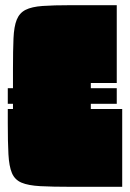

<svg xmlns="http://www.w3.org/2000/svg" viewBox="-20 -720 501 740"><path d="M30 -455Q30 -526 32 -572Q34 -618 44.5 -644Q55 -670 78.5 -682Q102 -694 144 -697Q186 -700 253 -700H430V-400H330V-380H430V-320H330V-300H451V0H255Q182 0 135.5 -2.5Q89 -5 63 -16Q37 -27 26 -53Q15 -79 12.5 -125.5Q10 -172 10 -245V-300H30V-320H10V-380H30Z"/></svg>

Font: Badeen Display
Style: Regular
Weight: 400
Version: Version 1.000; ttfautohint (v1.8.4.7-5d5b)